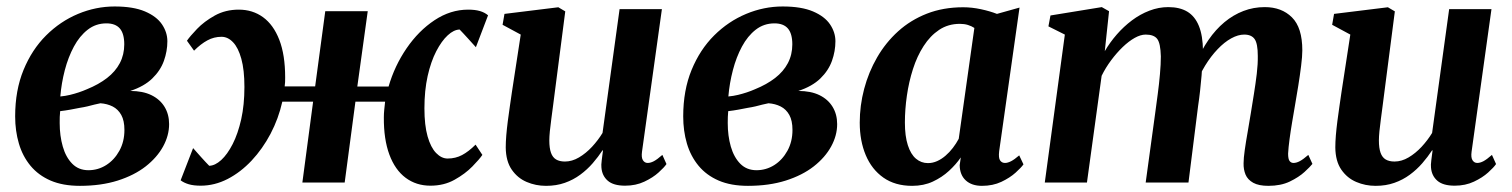

<svg xmlns="http://www.w3.org/2000/svg" viewBox="-20 -578 4789 608"><path d="M233 10.5Q179 10.5 140.2 -6.2Q101.5 -23 76.5 -53.2Q51.5 -83.5 39.8 -123.5Q28 -163.5 28 -209.5Q28 -292 54.5 -356.5Q81 -421 126 -465.8Q171 -510.5 227.2 -534Q283.5 -557.5 343 -557.5Q402 -557.5 439 -541.8Q476 -526 493 -500.8Q510 -475.5 510 -447.5Q510 -416 499 -385.2Q488 -354.5 462.2 -329.5Q436.5 -304.5 392.5 -290Q432 -290 459.2 -276.8Q486.5 -263.5 501 -239.8Q515.5 -216 515.5 -185Q515.5 -149 496.5 -114.2Q477.5 -79.5 441.5 -51.2Q405.5 -23 352.8 -6.2Q300 10.5 233 10.5ZM260 -39Q290.5 -39 316.2 -55.2Q342 -71.5 358 -100.5Q374 -129.5 374 -166.5Q374 -196 364 -214Q354 -232 336.8 -240.8Q319.5 -249.5 298 -251Q289.5 -249.5 279 -246.8Q268.5 -244 257 -241.2Q245.5 -238.5 232.5 -236.5Q218 -233.5 202.8 -230.8Q187.5 -228 170.5 -226Q169.5 -217.5 169.2 -207.8Q169 -198 169 -188.5Q169 -148 178.8 -114Q188.5 -80 208.8 -59.5Q229 -39 260 -39ZM171 -272.5Q187 -274 201.5 -277.5Q216 -281 229.5 -285.5Q243 -290 255.5 -295.5Q292.5 -310.5 319 -331Q345.5 -351.5 359.5 -378.2Q373.5 -405 373.5 -437.5Q373.5 -471.5 359.5 -487.8Q345.5 -504 317 -504Q283.5 -504 257.8 -484Q232 -464 214 -430.5Q196 -397 185.2 -355.8Q174.5 -314.5 171 -272.5Z M615.5 10Q593 10 577.8 5.5Q562.5 1 552 -7L591.5 -109Q596.5 -103.5 603 -96Q609.5 -88.5 616.8 -80.5Q624 -72.5 630.8 -65.2Q637.5 -58 642.5 -53Q661 -53.5 680.5 -71.2Q700 -89 716.8 -121.8Q733.5 -154.5 743.8 -200.2Q754 -246 754 -302.5Q754 -356.5 744.2 -391.8Q734.5 -427 718 -444.2Q701.5 -461.5 681.5 -461.5Q657.5 -461.5 636.8 -450.2Q616 -439 594.5 -417.5L572 -449Q581.5 -463 604 -486.5Q626.5 -510 660.2 -528.8Q694 -547.5 736 -547.5Q780 -547.5 813 -523.5Q846 -499.5 864.5 -451.8Q883 -404 883 -333Q883 -326 882.8 -318.5Q882.5 -311 881.5 -304.5H978L1010 -542.5H1144.5L1111.5 -304H1210.5Q1229.5 -369.5 1267.5 -425Q1305.5 -480.5 1356 -514Q1406.5 -547.5 1462.5 -547.5Q1484.5 -547.5 1499.8 -543Q1515 -538.5 1525.5 -529.5L1487 -428.5Q1482 -434 1475.2 -441.5Q1468.5 -449 1461.2 -457Q1454 -465 1447.2 -472.2Q1440.5 -479.5 1435.5 -484.5Q1417 -484 1397.8 -466.2Q1378.5 -448.5 1361.5 -415.8Q1344.5 -383 1334.2 -337.2Q1324 -291.5 1324 -235Q1324 -181.5 1334 -146.2Q1344 -111 1361 -93.5Q1378 -76 1397.5 -76Q1422.5 -76 1443.2 -87Q1464 -98 1486 -120L1507.5 -87.5Q1498.5 -74 1475.8 -50.8Q1453 -27.5 1419.5 -8.8Q1386 10 1343 10Q1298 10 1264.5 -15Q1231 -40 1213 -88.5Q1195 -137 1195.5 -206.5Q1195.5 -218 1196.8 -230.8Q1198 -243.5 1199.5 -256H1105.5L1071.5 0H937.5L971.5 -256H874Q862 -202.5 836.8 -154.5Q811.5 -106.5 776.8 -69.5Q742 -32.5 700.8 -11.2Q659.5 10 615.5 10Z M1709 10.5Q1676.5 10.5 1647.8 -1.8Q1619 -14 1600.5 -40.8Q1582 -67.5 1581.5 -111Q1581.5 -128 1583.2 -149.2Q1585 -170.5 1588 -194Q1591 -217.5 1594.5 -241.2Q1598 -265 1601 -286L1629 -468.5L1571.5 -499.5L1577.5 -534L1748 -555L1770 -542L1737 -287Q1734.5 -266.5 1731.5 -244.2Q1728.5 -222 1725.8 -201Q1723 -180 1721.2 -162.5Q1719.5 -145 1719.5 -133.5Q1719.5 -109 1724.8 -94.2Q1730 -79.5 1741 -73Q1752 -66.5 1769 -66.5Q1791.5 -66.5 1813.5 -79.5Q1835.5 -92.5 1854.8 -113.2Q1874 -134 1888 -157L1942 -549H2076L2013 -97.5Q2010.5 -79 2016 -70.5Q2021.5 -62 2031 -62Q2040 -62 2050.5 -67.5Q2061 -73 2077.5 -87.5L2090.5 -58.5Q2083.5 -48 2065.5 -31.8Q2047.5 -15.5 2020.5 -2.8Q1993.5 10 1959.5 10Q1922.5 10 1904.5 -5.8Q1886.5 -21.5 1884.5 -47.5Q1884 -50.5 1884.2 -56.8Q1884.5 -63 1885.5 -70.8Q1886.5 -78.5 1887.5 -86.5Q1888.5 -94.5 1889.5 -101.5L1888 -102Q1874.5 -81.5 1857 -61.2Q1839.5 -41 1817.5 -24.8Q1795.5 -8.5 1768.5 1Q1741.5 10.5 1709 10.5Z M2348.5 10.5Q2294.5 10.5 2255.8 -6.2Q2217 -23 2192 -53.2Q2167 -83.5 2155.2 -123.5Q2143.5 -163.5 2143.5 -209.5Q2143.5 -292 2170 -356.5Q2196.5 -421 2241.5 -465.8Q2286.5 -510.5 2342.8 -534Q2399 -557.5 2458.5 -557.5Q2517.5 -557.5 2554.5 -541.8Q2591.5 -526 2608.5 -500.8Q2625.5 -475.5 2625.5 -447.5Q2625.5 -416 2614.5 -385.2Q2603.5 -354.5 2577.8 -329.5Q2552 -304.5 2508 -290Q2547.5 -290 2574.8 -276.8Q2602 -263.5 2616.5 -239.8Q2631 -216 2631 -185Q2631 -149 2612 -114.2Q2593 -79.5 2557 -51.2Q2521 -23 2468.2 -6.2Q2415.5 10.5 2348.5 10.5ZM2375.5 -39Q2406 -39 2431.8 -55.2Q2457.5 -71.5 2473.5 -100.5Q2489.5 -129.5 2489.5 -166.5Q2489.5 -196 2479.5 -214Q2469.5 -232 2452.2 -240.8Q2435 -249.5 2413.5 -251Q2405 -249.5 2394.5 -246.8Q2384 -244 2372.5 -241.2Q2361 -238.5 2348 -236.5Q2333.5 -233.5 2318.2 -230.8Q2303 -228 2286 -226Q2285 -217.5 2284.8 -207.8Q2284.5 -198 2284.5 -188.5Q2284.5 -148 2294.2 -114Q2304 -80 2324.2 -59.5Q2344.5 -39 2375.5 -39ZM2286.5 -272.5Q2302.5 -274 2317 -277.5Q2331.5 -281 2345 -285.5Q2358.5 -290 2371 -295.5Q2408 -310.5 2434.5 -331Q2461 -351.5 2475 -378.2Q2489 -405 2489 -437.5Q2489 -471.5 2475 -487.8Q2461 -504 2432.5 -504Q2399 -504 2373.2 -484Q2347.5 -464 2329.5 -430.5Q2311.5 -397 2300.8 -355.8Q2290 -314.5 2286.5 -272.5Z M3144 -99Q3141.5 -78 3147 -70Q3152.5 -62 3162.5 -62Q3171 -62 3181.8 -67.5Q3192.5 -73 3207.5 -86L3221 -57.5Q3214 -47.5 3196 -31.2Q3178 -15 3151 -2.2Q3124 10.5 3089.5 10.5Q3057 10.5 3038.2 -6.8Q3019.5 -24 3019 -55L3022.5 -79.5Q3007.5 -57.5 2985.2 -37Q2963 -16.5 2934 -3Q2905 10.5 2868.5 10.5Q2814.5 10.5 2777.5 -15.5Q2740.5 -41.5 2721.5 -86.8Q2702.5 -132 2702.5 -189.5Q2702.5 -243.5 2716.5 -296.5Q2730.5 -349.5 2757.5 -396.2Q2784.5 -443 2824 -478.8Q2863.5 -514.5 2915.2 -534.8Q2967 -555 3030 -555Q3057.5 -555 3086.5 -548.8Q3115.5 -542.5 3137 -534L3208.5 -554ZM3065.5 -489.5Q3056.5 -495.5 3045 -499Q3033.5 -502.5 3019.5 -502.5Q2982.5 -502.5 2954 -483.5Q2925.5 -464.5 2904.8 -432.2Q2884 -400 2871 -359.2Q2858 -318.5 2851.8 -275Q2845.5 -231.5 2845.5 -190Q2845.5 -147 2854.8 -118.2Q2864 -89.5 2880.5 -75.5Q2897 -61.5 2918.5 -61.5Q2933.5 -61.5 2947.5 -67.8Q2961.5 -74 2974.2 -85Q2987 -96 2997.5 -109.8Q3008 -123.5 3016 -138.5Z M3492 -542.5 3478.5 -416Q3494.5 -443.5 3516.5 -468.8Q3538.5 -494 3564.5 -513.5Q3590.5 -533 3619.8 -544.2Q3649 -555.5 3679.5 -555.5Q3716 -555.5 3740 -541Q3764 -526.5 3776.5 -495.8Q3789 -465 3789.5 -416.5Q3789.5 -409 3789 -400Q3788.5 -391 3787.5 -381Q3786.5 -371 3785 -361L3767 -377.5Q3784 -418.5 3806.8 -451.5Q3829.5 -484.5 3857.5 -507.8Q3885.5 -531 3917.5 -543.2Q3949.5 -555.5 3985 -555.5Q4038.5 -555.5 4071.2 -523Q4104 -490.5 4104 -418.5Q4104 -399.5 4100.2 -369.5Q4096.5 -339.5 4091.2 -306.5Q4086 -273.5 4081 -245.5Q4076.5 -220 4071.8 -191.5Q4067 -163 4063.5 -136.8Q4060 -110.5 4059 -91.5Q4059 -74 4063.8 -68Q4068.5 -62 4076 -62Q4085.5 -62 4096.2 -67.8Q4107 -73.5 4123 -87.5L4136 -59Q4129 -50 4111 -33.5Q4093 -17 4064.5 -3.2Q4036 10.5 3996.5 10.5Q3966 10.5 3948.5 0.8Q3931 -9 3924.2 -25.2Q3917.5 -41.5 3918 -61Q3918 -77 3921.8 -103.5Q3925.5 -130 3931 -160.5Q3936.5 -191 3941 -220Q3945.5 -248.5 3950.8 -280.8Q3956 -313 3959.8 -344.5Q3963.5 -376 3963 -401Q3963 -440 3953 -454.2Q3943 -468.5 3920 -468.5Q3900.5 -468.5 3878.8 -456.5Q3857 -444.5 3835.8 -422.2Q3814.5 -400 3796.2 -370.2Q3778 -340.5 3766 -305.5L3788 -384.5Q3787 -363 3785 -338.8Q3783 -314.5 3780.2 -290Q3777.5 -265.5 3774 -242.5L3743.5 0H3608L3638 -219Q3642 -248 3646.2 -280.2Q3650.5 -312.5 3653.2 -343.5Q3656 -374.5 3656 -399.5Q3655 -441 3644.5 -454.8Q3634 -468.5 3608 -468.5Q3592 -468.5 3573.2 -458Q3554.5 -447.5 3535.2 -429Q3516 -410.5 3498.5 -387Q3481 -363.5 3468.5 -338L3422 0H3288.5L3352 -468.5L3300 -494.5L3306.5 -529L3469 -555.5Z M4336 10.5Q4303.5 10.5 4274.8 -1.8Q4246 -14 4227.5 -40.8Q4209 -67.5 4208.5 -111Q4208.5 -128 4210.2 -149.2Q4212 -170.5 4215 -194Q4218 -217.5 4221.5 -241.2Q4225 -265 4228 -286L4256 -468.5L4198.5 -499.5L4204.5 -534L4375 -555L4397 -542L4364 -287Q4361.5 -266.5 4358.5 -244.2Q4355.5 -222 4352.8 -201Q4350 -180 4348.2 -162.5Q4346.5 -145 4346.5 -133.5Q4346.5 -109 4351.8 -94.2Q4357 -79.5 4368 -73Q4379 -66.5 4396 -66.5Q4418.5 -66.5 4440.5 -79.5Q4462.5 -92.5 4481.8 -113.2Q4501 -134 4515 -157L4569 -549H4703L4640 -97.5Q4637.5 -79 4643 -70.5Q4648.5 -62 4658 -62Q4667 -62 4677.5 -67.5Q4688 -73 4704.5 -87.5L4717.5 -58.5Q4710.5 -48 4692.5 -31.8Q4674.5 -15.5 4647.5 -2.8Q4620.5 10 4586.5 10Q4549.5 10 4531.5 -5.8Q4513.5 -21.5 4511.5 -47.5Q4511 -50.5 4511.2 -56.8Q4511.5 -63 4512.5 -70.8Q4513.5 -78.5 4514.5 -86.5Q4515.5 -94.5 4516.5 -101.5L4515 -102Q4501.5 -81.5 4484 -61.2Q4466.5 -41 4444.5 -24.8Q4422.5 -8.5 4395.5 1Q4368.5 10.5 4336 10.5Z"/></svg>

Font: Merriweather 48pt
Style: Bold Italic
Weight: 700
Italic angle: -7.8°
Version: Version 2.101